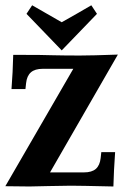

<svg xmlns="http://www.w3.org/2000/svg" viewBox="-31 -692 458 713"><path d="M-11.2 -0.5 241.2 -436.5H127.9Q98.6 -436.5 83.7 -423.3Q68.8 -410.2 65.9 -383.3L63.5 -361.3H11.7Q16.6 -423.8 18.1 -488.3Q135.3 -488.3 167.5 -486.8H167Q209 -485.8 265.6 -485.8Q310.1 -485.8 406.7 -489.3L154.8 -51.8H280.8Q310.1 -51.8 325 -64.9Q339.8 -78.1 342.8 -105L345.2 -127H396.5Q391.6 -58.1 390.1 0.5Q263.2 -2.4 232.4 -2.4Q209 -2.4 147.7 -1Q86.4 0.5 78.6 0.5Q38.6 0.5 -11.2 -0.5ZM198.2 -504.9 67.4 -640.6 88.4 -672.4 198.2 -609.4Q267.6 -648.4 308.1 -672.4L329.1 -640.6Z"/></svg>

Font: Flanker
Style: Bold
Weight: 700
Designer: Flanker
Foundry: Flanker
Version: Version 2.021